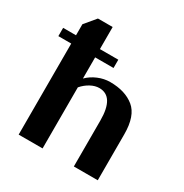

<svg xmlns="http://www.w3.org/2000/svg" viewBox="-165 -782 866 904"><g transform="rotate(30 268.0 -330.0)"><path d="M60 -495H-10V-540H60V-600L110 -660H190V-540H290V-495H190V-380Q213 -403 245 -416.5Q277 -430 310 -430Q392 -430 441 -390Q490 -350 490 -250V0H360V-250Q360 -380 280 -380Q257 -380 233 -367Q209 -354 190 -332V0H60Z"/></g></svg>

Font: Philosopher
Style: Bold
Weight: 700
Designer: Jovanny Lemonad
Foundry: Jovanny Lemonad
Version: Version 2.000